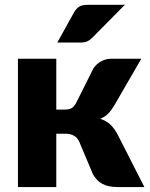

<svg xmlns="http://www.w3.org/2000/svg" viewBox="-20 -756 607 776"><path d="M52.5 0ZM357.5 -479.5Q369 -497 388.2 -507.8Q407.5 -518.5 428.5 -518.5H551L442 -330Q429.5 -309 416.5 -296Q403.5 -283 385 -276Q410.5 -267.5 426.5 -252Q442.5 -236.5 455 -213L563.5 0H456.5Q436 0 420.8 -3.2Q405.5 -6.5 393.5 -13Q381.5 -19.5 372.5 -29Q363.5 -38.5 356 -51L301 -181.5Q293.5 -199 279.2 -207.2Q265 -215.5 246.5 -215.5H207.5V0H52.5V-518.5H207.5V-313H239.5Q260.5 -313 270.8 -319.8Q281 -326.5 289 -342.5ZM484.5 -736.5 354.5 -605Q343 -593.5 332.5 -588.8Q322 -584 304.5 -584H211.5L279.5 -706.5Q288 -721 299.5 -728.8Q311 -736.5 334.5 -736.5Z"/></svg>

Font: Lato Black
Style: Regular
Weight: 900
Designer: Lukasz Dziedzic
Foundry: tyPoland Lukasz Dziedzic
Version: Version 2.007; 2014-02-27